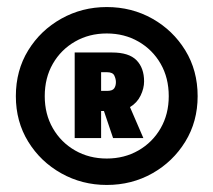

<svg xmlns="http://www.w3.org/2000/svg" viewBox="-20 -755 606 545"><path d="M283 -230Q213 -230 154 -263Q95 -296 60 -353Q25 -410 25 -482Q25 -555 60 -612Q95 -669 154 -702Q213 -735 283 -735Q354 -735 412.5 -702Q471 -669 506 -612Q541 -555 541 -482Q541 -410 506 -353Q471 -296 412.5 -263Q354 -230 283 -230ZM283 -305Q333 -305 373 -328Q413 -351 436 -391Q459 -431 459 -482Q459 -534 436 -574Q413 -614 373 -637Q333 -660 283 -660Q233 -660 193 -637Q153 -614 130 -574Q107 -534 107 -482Q107 -431 130 -391Q153 -351 193 -328Q233 -305 283 -305ZM192 -606H298Q346 -606 367.5 -584Q389 -562 389 -524Q389 -504 379 -483.5Q369 -463 349 -451L387 -363H301L275 -440H267V-363H192ZM284 -497Q299 -497 304 -504Q309 -511 309 -522Q309 -531 304.5 -540.5Q300 -550 284 -550H267V-497Z"/></svg>

Font: Synthetic
Style: Bold
Weight: 700
Designer: Santiago Orozco
Foundry: Typemade
Version: Version 2.000; ttfautohint (v1.8.4.7-5d5b)